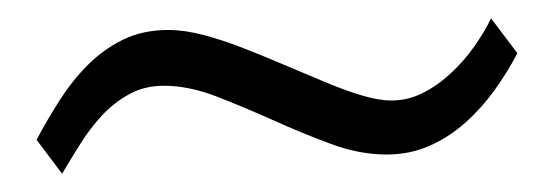

<svg xmlns="http://www.w3.org/2000/svg" viewBox="-20 -378 606 210"><path d="M545.9 -319.8 517.1 -357.9Q509.8 -342.8 498.5 -326.9Q487.3 -311 473.1 -297.9Q459 -284.7 442.6 -276.4Q426.3 -268.1 408.2 -268.1Q394 -268.1 375.5 -273.7Q356.9 -279.3 335.9 -288.1Q314.9 -296.9 292 -306.6Q269 -316.4 246.6 -325.2Q224.1 -334 203.1 -339.6Q182.1 -345.2 164.1 -345.2Q136.2 -345.2 114.7 -334.7Q93.3 -324.2 76.2 -307.1Q59.1 -290 45.4 -268.6Q31.7 -247.1 20 -225.1L47.9 -188Q57.1 -203.6 67.9 -220.7Q78.6 -237.8 91.8 -252Q105 -266.1 121.6 -275.1Q138.2 -284.2 159.2 -284.2Q186.5 -284.2 216.8 -272.5Q247.1 -260.7 278.6 -246.6Q310.1 -232.4 341.6 -220.7Q373 -209 402.8 -209Q428.2 -209 449.7 -218.5Q471.2 -228 489 -243.9Q506.8 -259.8 521 -279.5Q535.2 -299.3 545.9 -319.8Z"/></svg>

Font: Galatia SIL
Style: Regular
Weight: 400
Designer: Development by SIL's NRSI team
Version: Version 2.1